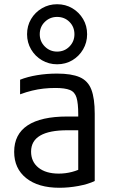

<svg xmlns="http://www.w3.org/2000/svg" viewBox="-20 -878 540 908"><path d="M261 10Q161 10 104 -35.5Q47 -81 47 -160Q47 -243 110.5 -285Q174 -327 298 -327H388V-262H299Q127 -262 127 -161Q127 -113 162 -85Q197 -57 258 -57Q290 -57 320.5 -65Q351 -73 372 -86L350 -40V-338Q350 -389 342 -416Q334 -443 310.5 -452.5Q287 -462 242 -462Q213 -462 186 -459Q159 -456 132 -449.5Q105 -443 75 -432V-501Q110 -515 155.5 -522.5Q201 -530 250 -530Q318 -530 357 -513Q396 -496 412 -454.5Q428 -413 428 -340V-22Q397 -7 351 1.5Q305 10 261 10ZM250 -574Q211 -574 178.5 -593Q146 -612 127 -644.5Q108 -677 108 -716Q108 -756 127 -788Q146 -820 178.5 -839Q211 -858 250 -858Q290 -858 322 -839Q354 -820 373 -788Q392 -756 392 -716Q392 -677 373 -644.5Q354 -612 322 -593Q290 -574 250 -574ZM250 -634Q285 -634 308.5 -658Q332 -682 332 -716Q332 -751 308.5 -774.5Q285 -798 250 -798Q216 -798 192 -774.5Q168 -751 168 -716Q168 -682 192 -658Q216 -634 250 -634Z"/></svg>

Font: M PLUS 1 Code
Style: Regular
Weight: 400
Designer: Coji Morishita
Foundry: UNDERFOREST DESIGN
Version: Version 1.005